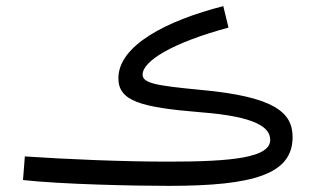

<svg xmlns="http://www.w3.org/2000/svg" viewBox="-20 -591 1024 626"><path d="M530 15C807 15 934 -23 934 -144C934 -225 874 -276 634 -298C486 -312 445 -320 445 -348C445 -392 543 -452 725 -501L708 -571C524 -524 366 -443 366 -336C366 -262 437 -241 634 -225C816 -211 861 -175 861 -135C861 -77 738 -64 529 -64C378 -64 194 -72 61 -81L55 -4C181 10 418 15 530 15Z"/></svg>

Font: Noto Sans Arabic SemCond
Style: Regular
Weight: 400
Width: 4
Designer: Monotype Design Team, Nadine Chahine, Nizar Qandah and Khaled Hosny
Foundry: Monotype Imaging Inc.
Version: Version 2.012